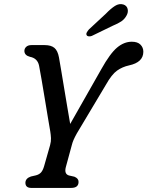

<svg xmlns="http://www.w3.org/2000/svg" viewBox="-20 -921 722 941"><path d="M365 -29.5Q365 0 328.5 0H133.5Q104.5 0 104.5 -25.5Q105 -47 131.5 -56L155.5 -61.5Q171.5 -65.5 180.8 -75.5Q190 -85.5 196 -106L225.5 -209.5Q230.5 -227.5 229.8 -244Q229 -260.5 226.5 -276Q222 -300.5 214.8 -344.8Q207.5 -389 199.2 -439Q191 -489 183.5 -532.5Q176 -576 171.5 -599Q164 -635.5 127 -642.5Q100 -649.5 99.5 -671Q99.5 -683.5 108.8 -691.8Q118 -700 134 -700H199Q230.5 -700 246.8 -686.2Q263 -672.5 269 -639.5Q273 -617.5 279.5 -578.5Q286 -539.5 293.8 -492.5Q301.5 -445.5 309.5 -398.5Q317.5 -351.5 324 -313.5L476.5 -582Q519.5 -659 553.8 -687.8Q588 -716.5 626 -716.5Q654.5 -716.5 668.5 -702.2Q682.5 -688 682.5 -667.5Q682.5 -615.5 612.5 -600.5Q580 -593.5 553.8 -575Q527.5 -556.5 499 -505.5L356.5 -267Q346 -248 340.5 -235.2Q335 -222.5 332 -210L302.5 -101.5Q294 -68 318 -61L344.5 -55Q365.5 -46.5 365 -29.5ZM499 -854Q523 -879 543.5 -892Q564 -905 584.5 -899Q601.5 -893.5 605.5 -877.2Q609.5 -861 600 -844.5Q590.5 -827 574.5 -816.2Q558.5 -805.5 533 -795L430 -745Q422 -742 414.8 -742.8Q407.5 -743.5 404.5 -749Q401.5 -755 405.5 -762.2Q409.5 -769.5 416 -777Z"/></svg>

Font: Fraunces 72pt S100
Style: Italic
Weight: 400
Italic angle: -16°
Version: Version 1.000; ttfautohint (v1.8.3)